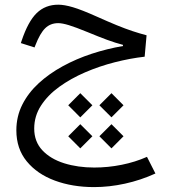

<svg xmlns="http://www.w3.org/2000/svg" viewBox="-20 -457 707 803"><path d="M265.4 -16.7 315.8 33.9 366.4 -16.7 315.8 -67.3ZM395.7 -16.7 446.2 33.7 496.6 -16.7 446.2 -67.3ZM265.4 112.9 315.8 163.5 366.4 112.9 315.8 62.4ZM395.7 112.9 446.2 163.5 496.6 112.9 446.2 62.4ZM223.8 -437.4Q169.7 -437.4 133.5 -402.3Q97.4 -367.2 70.3 -286.2L67.2 -276.8L124.5 -258.6L127.9 -267.5Q147.3 -317.8 169.1 -339Q190.9 -360.2 223.5 -360.2Q240.5 -360.2 268.2 -351.7Q296 -343.3 346.7 -322.5Q392.9 -303.3 427.9 -290.4Q463 -277.5 494.2 -269.4V-264.5Q428.3 -253.3 363.7 -232.2Q299.2 -211 242.4 -180Q185.7 -149.1 141.9 -108.9Q98.2 -68.8 73.3 -19.4Q48.4 30 48.4 87.9Q48.4 164.8 91.9 217.8Q135.4 270.9 209.1 298.2Q282.7 325.5 373.5 325.5Q437.1 325.5 502.6 311.1Q568.1 296.8 630 268.6L594.7 199Q545.8 220.8 488.9 232.2Q431.9 243.7 374.2 243.7Q305.5 243.7 248.3 225.8Q191.1 207.8 157.1 171.5Q123.1 135.2 123.1 80.6Q123.1 28.5 151.4 -15.2Q179.6 -58.9 227.6 -93.7Q275.7 -128.4 335.8 -154.4Q395.9 -180.3 460.4 -196.7Q524.8 -213.1 585 -219.9L593 -309.4Q564.1 -317 534.2 -326.9Q504.3 -336.8 468.1 -351.6Q432 -366.4 384.5 -387.7Q320.7 -416.3 284.8 -426.8Q249 -437.4 223.8 -437.4Z"/></svg>

Font: Estedad VF
Style: Regular
Weight: 100
Designer: Amin Abedi
Version: Version 7.3